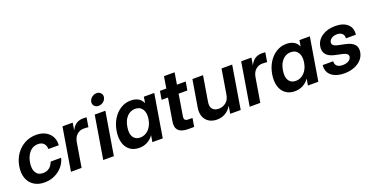

<svg xmlns="http://www.w3.org/2000/svg" viewBox="-29 -1447 4199 2171"><g transform="rotate(-20 2070.5 -361.5)"><path d="M239.3 11.7Q163.6 11.7 112.1 -22.5Q60.5 -56.6 38.8 -117.2Q17.1 -177.7 30.3 -257.3Q43.5 -336.9 85.2 -397.7Q127 -458.5 189.9 -492.9Q252.9 -527.3 328.6 -527.3Q394 -527.3 441.2 -502Q488.3 -476.6 512.2 -431.9Q536.1 -387.2 531.7 -329.1H406.7Q406.7 -370.1 383.1 -396Q359.4 -421.9 312.5 -421.9Q253.4 -421.9 212.6 -377.2Q171.9 -332.5 159.2 -257.3Q147 -182.1 173.1 -137.9Q199.2 -93.8 258.3 -93.8Q305.7 -93.8 336.4 -119.1Q367.2 -144.5 382.3 -187H508.3Q494.6 -129.9 456.1 -85Q417.5 -40 361.3 -14.2Q305.2 11.7 239.3 11.7Z M558.6 0 644 -515.6H767.1L752.9 -429.7H754.4Q775.9 -474.1 810.3 -497.3Q844.7 -520.5 894.5 -520.5Q907.2 -520.5 917.2 -519.8Q927.2 -519 935.1 -518.6L916.5 -406.2Q909.7 -407.2 892.8 -408.4Q876 -409.7 857.9 -409.7Q814 -409.7 779.1 -379.4Q744.1 -349.1 734.4 -289.1L686.5 0Z M946.8 0 1032.2 -515.6H1160.2L1074.7 0ZM1108.9 -593.3Q1077.1 -593.3 1058.3 -614Q1039.6 -634.8 1044.4 -664.6Q1049.8 -694.3 1075.4 -715.3Q1101.1 -736.3 1132.8 -736.3Q1164.6 -736.3 1183.3 -715.3Q1202.1 -694.3 1197.3 -664.6Q1192.4 -634.8 1166.5 -614Q1140.6 -593.3 1108.9 -593.3Z M1380.4 10.7Q1313 10.7 1268.3 -22.9Q1223.6 -56.6 1206.1 -117.2Q1188.5 -177.7 1201.7 -258.3Q1214.8 -337.4 1252.9 -397.9Q1291 -458.5 1346.7 -492.4Q1402.3 -526.4 1468.3 -526.4Q1518.6 -526.4 1555.7 -505.9Q1592.8 -485.4 1610.4 -444.3H1611.8L1623.5 -515.6H1748.5L1663.1 0H1538.1L1551.3 -77.1H1549.8Q1519 -33.7 1474.9 -11.5Q1430.7 10.7 1380.4 10.7ZM1428.7 -95.7Q1487.8 -95.7 1530.8 -139.9Q1573.7 -184.1 1585.9 -258.3Q1598.1 -332 1569.8 -376.5Q1541.5 -420.9 1482.4 -420.9Q1426.3 -420.9 1385 -378.7Q1343.8 -336.4 1331.1 -258.3Q1317.9 -179.7 1345.2 -137.7Q1372.6 -95.7 1428.7 -95.7Z M2127 -515.6 2109.9 -413.6H2004.4L1962.9 -159.7Q1957.5 -128.4 1968.3 -115.2Q1979 -102.1 2010.3 -102.1H2058.1L2041.5 0H1967.3Q1889.6 0 1854.7 -35.4Q1819.8 -70.8 1831.1 -138.7L1876.5 -413.6H1800.3L1816.9 -515.6H1893.6L1916.5 -656.2H2044.4L2021.5 -515.6Z M2509.3 -220.7 2558.1 -515.6H2686L2601.1 0H2474.6L2489.3 -88.9H2487.8Q2462.9 -45.9 2418.7 -17.6Q2374.5 10.7 2314 10.7Q2260.3 10.7 2220.2 -13.4Q2180.2 -37.6 2161.6 -83.3Q2143.1 -128.9 2153.8 -193.4L2207.5 -515.6H2335.4L2285.2 -212.9Q2275.9 -156.7 2300.5 -127.4Q2325.2 -98.1 2374.5 -98.1Q2422.9 -98.1 2460.9 -127.9Q2499 -157.7 2509.3 -220.7Z M2709 0 2794.4 -515.6H2917.5L2903.3 -429.7H2904.8Q2926.3 -474.1 2960.7 -497.3Q2995.1 -520.5 3044.9 -520.5Q3057.6 -520.5 3067.6 -519.8Q3077.6 -519 3085.4 -518.6L3066.9 -406.2Q3060.1 -407.2 3043.2 -408.4Q3026.4 -409.7 3008.3 -409.7Q2964.4 -409.7 2929.4 -379.4Q2894.5 -349.1 2884.8 -289.1L2836.9 0Z M3252.4 10.7Q3185.1 10.7 3140.4 -22.9Q3095.7 -56.6 3078.1 -117.2Q3060.5 -177.7 3073.7 -258.3Q3086.9 -337.4 3125 -397.9Q3163.1 -458.5 3218.8 -492.4Q3274.4 -526.4 3340.3 -526.4Q3390.6 -526.4 3427.7 -505.9Q3464.8 -485.4 3482.4 -444.3H3483.9L3495.6 -515.6H3620.6L3535.2 0H3410.2L3423.3 -77.1H3421.9Q3391.1 -33.7 3346.9 -11.5Q3302.7 10.7 3252.4 10.7ZM3300.8 -95.7Q3359.9 -95.7 3402.8 -139.9Q3445.8 -184.1 3458 -258.3Q3470.2 -332 3441.9 -376.5Q3413.6 -420.9 3354.5 -420.9Q3298.3 -420.9 3257.1 -378.7Q3215.8 -336.4 3203.1 -258.3Q3189.9 -179.7 3217.3 -137.7Q3244.6 -95.7 3300.8 -95.7Z M4115.7 -354.5H3995.6Q4000.5 -388.2 3978.8 -410.4Q3957 -432.6 3916 -432.6Q3876 -432.6 3850.1 -414.8Q3824.2 -397 3819.8 -371.6Q3816.4 -349.1 3831.8 -335Q3847.2 -320.8 3877.4 -314L3968.3 -294.9Q4042.5 -279.3 4073.2 -244.6Q4104 -210 4094.7 -153.3Q4086.4 -102.5 4052 -65.4Q4017.6 -28.3 3964.4 -8.1Q3911.1 12.2 3846.7 12.2Q3751 12.2 3694.6 -32.2Q3638.2 -76.7 3645.5 -160.2H3772Q3769.5 -123 3792.2 -102.8Q3814.9 -82.5 3859.9 -82.5Q3903.8 -82.5 3931.4 -99.6Q3959 -116.7 3963.9 -143.1Q3967.3 -165.5 3950.9 -179.4Q3934.6 -193.4 3903.3 -200.2L3817.9 -218.3Q3671.9 -249 3691.9 -367.2Q3703.6 -439 3768.1 -482.9Q3832.5 -526.9 3928.2 -526.9Q4023.4 -526.9 4075 -480.5Q4126.5 -434.1 4115.7 -354.5Z"/></g></svg>

Font: Inter Display Semi Bold
Style: Italic
Weight: 600
Italic angle: -9.39999°
Designer: Rasmus Andersson
Foundry: rsms
Version: Version 4.000;git-4fc901f